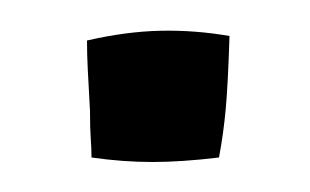

<svg xmlns="http://www.w3.org/2000/svg" viewBox="-20 -103 207 128"><path d="M38 -76Q64 -82 87 -82.5Q110 -83 133 -79Q132 -47 130.5 -30.5Q129 -14 126 2Q101 5 81.5 5Q62 5 41 2Q41 -4 40.5 -10.5Q40 -17 40 -29Q39 -47 38.5 -57Q38 -67 38 -76Z"/></svg>

Font: Atma
Style: Regular
Weight: 400
Designer: Gregori Vincens, Jeremie Hornus, Riccardo Olocco, Yoann Minet.
Foundry: black foundry
Version: Version 1.102;PS 1.100;hotconv 1.0.86;makeotf.lib2.5.63406